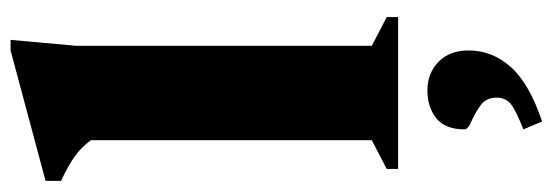

<svg xmlns="http://www.w3.org/2000/svg" viewBox="-363 -401 1020 354"><g transform="rotate(-90 147.0 -224.0)"><path d="M239.5 -48.5 292.5 -21V0H12.5V-21L65.5 -48.5V-566.5Q52.5 -584 36.2 -595.8Q20 -607.5 -9.5 -621.5V-650L231 -714.5H250.5L239.5 -593ZM85.5 231Q123.5 216 133.8 206.5Q144 197 144 181.5Q144 162 129.5 151.8Q115 141.5 100.2 135.2Q85.5 129 85.5 122.5Q85.5 86.5 106.2 70.2Q127 54 157.5 54Q189 54 210 74.5Q231 95 231 130Q231 173.5 200.5 207.8Q170 242 100 265.5Z"/></g></svg>

Font: Newsreader 16pt ExtraBold
Style: Regular
Weight: 800
Designer: Hugues Gentile
Foundry: Production Type
Version: Version 1.003; ttfautohint (v1.8.3)